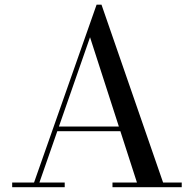

<svg xmlns="http://www.w3.org/2000/svg" viewBox="-20 -784 812 804"><path d="M216 -234.5V-254H540V-234.5ZM405 -764.5 663 -19.5H741V0H451V-19.5H553.5L357 -628L145 -19.5H251V0H31V-19.5H122.5L384.5 -764.5Z"/></svg>

Font: Bodoni Moda SC 11pt
Style: Regular
Weight: 400
Version: Version 2.005